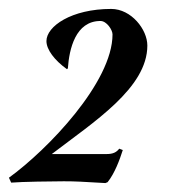

<svg xmlns="http://www.w3.org/2000/svg" viewBox="-120 -406 396 430"><path d="M-4 -61C90 -133 210 -209 210 -304C210 -340 174 -386 129 -386C40 -386 -16 -347 -16 -314C-16 -295 2 -271 30 -251L32 -253C35 -296 49 -359 105 -359C119 -359 132 -339 132 -329C132 -222 -13 -71 -100 -8L-95 3C-72 1 -1 0 23 0C49 0 65 1 116 4L121 2C137 -18 148 -48 155 -70L147 -73C141 -65 133 -61 119 -61Z"/></svg>

Font: Romanesco
Style: Regular
Weight: 400
Designer: Astigmatic (AOETI)
Foundry: Astigmatic (AOETI)
Version: Version 1.000